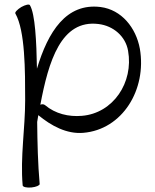

<svg xmlns="http://www.w3.org/2000/svg" viewBox="-20 -575 682 847"><path d="M48 -515C91 -439 91 -264 91 -133C91 -8 69 118 80 243C81 250 98 254 119 252C139 250 155 243 155 237C147 146 145 55 144 -37C145 -44 147 -56 149 -67C206 -20 274 17 347 11C520 -3 628 -180 597 -360C580 -453 516 -532 424 -544C272 -563 192 -435 143 -272C141 -391 135 -514 112 -552C109 -558 92 -554 74 -544C56 -533 44 -520 48 -515ZM179 -111C173 -116 165 -116 158 -113C194 -304 249 -490 415 -469C480 -461 534 -415 545 -351C570 -211 479 -75 341 -64C283 -59 224 -73 179 -111Z"/></svg>

Font: Nupuram Light
Style: Regular
Weight: 300
Designer: Santhosh Thottingal (santhosh.thottingal@gmail.com)
Foundry: SMC
Version: Version 1.000